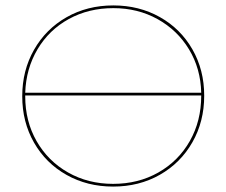

<svg xmlns="http://www.w3.org/2000/svg" viewBox="-20 -683 835 708"><path d="M733 -330Q733 -235 689.5 -158.5Q646 -82 569.5 -38.5Q493 5 397 5Q302 5 225.5 -38Q149 -81 105.5 -157Q62 -233 62 -328Q62 -423 105.5 -499.5Q149 -576 225.5 -619.5Q302 -663 398 -663Q493 -663 569.5 -620Q646 -577 689.5 -501Q733 -425 733 -330ZM73 -341H722Q720 -430 677 -501Q634 -572 561 -612.5Q488 -653 398 -653Q307 -653 234 -613Q161 -573 118.5 -501.5Q76 -430 73 -341ZM722 -330V-331H73V-328Q73 -236 115 -162.5Q157 -89 231 -47Q305 -5 397 -5Q490 -5 564 -47Q638 -89 680 -163Q722 -237 722 -330Z"/></svg>

Font: Ysabeau SC Hairline
Style: Regular
Weight: 100
Designer: Christian Thalmann (Catharsis Fonts)
Version: Version 0.003